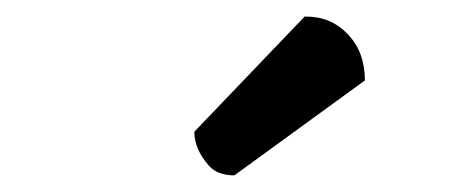

<svg xmlns="http://www.w3.org/2000/svg" viewBox="-20 -792 560 232"><path d="M263.2 -580.1Q242.7 -580.1 232.4 -591.8Q214.8 -611.8 214.8 -632.8L348.1 -772H349.6Q379.9 -772 399.9 -751Q420.9 -729.5 420.9 -694.8Z"/></svg>

Font: Copse
Style: Regular
Weight: 400
Version: Version 1.000